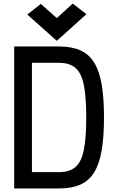

<svg xmlns="http://www.w3.org/2000/svg" viewBox="-20 -1062 640 1082"><path d="M60 0V-800H313Q384 -800 432.5 -778.5Q481 -757 510.5 -709.5Q540 -662 553 -586Q566 -510 566 -400Q566 -291 553 -214.5Q540 -138 510.5 -90.5Q481 -43 432.5 -21.5Q384 0 313 0ZM160 -21 82 -92H313Q371 -92 404.5 -120Q438 -148 452 -215.5Q466 -283 466 -400Q466 -518 452 -585Q438 -652 404.5 -680Q371 -708 313 -708H82L160 -779ZM300 -832 134 -980 210 -1040 300 -960 390 -1042 467 -982Z"/></svg>

Font: Victor Mono Thin
Style: Regular
Weight: 100
Monospace: yes
Designer: Rune Bjørnerås
Version: Version 1.561;gftools[0.9.30]